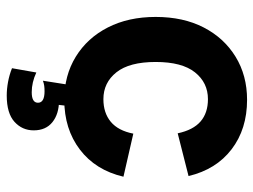

<svg xmlns="http://www.w3.org/2000/svg" viewBox="-114 -470 771 584"><g transform="rotate(90 272.0 -177.5)"><path d="M283 13Q209 13 152 -22Q95 -57 63 -119.5Q31 -182 31 -265Q31 -349 63 -411Q95 -473 152 -508Q209 -543 283 -543Q372 -543 433.5 -496Q495 -449 515 -365L385 -332Q375 -379 349 -401.5Q323 -424 281 -424Q231 -424 199.5 -384.5Q168 -345 168 -265Q168 -185 199.5 -145.5Q231 -106 281 -106Q323 -106 350 -128.5Q377 -151 386 -197L517 -167Q497 -82 434.5 -34.5Q372 13 283 13ZM270 188Q250 188 228.5 184Q207 180 187 172L200 98Q215 105 230 108.5Q245 112 260 112Q292 112 292 93Q292 73 257 73Q248 73 240.5 74Q233 75 225 78L239 -11L303 -9L297 43L285 29Q326 29 351 49Q376 69 376 106Q376 141 350 164.5Q324 188 270 188Z"/></g></svg>

Font: Radio Canada Big SemiBold
Style: Regular
Weight: 600
Designer: Étienne Aubert Bonn
Foundry: Coppers and Brasses
Version: Version 1.001